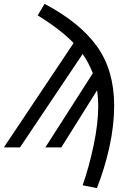

<svg xmlns="http://www.w3.org/2000/svg" viewBox="-51 -767 687 999"><path d="M543 -217Q543 -115 518.5 -3Q494 109 453 212L379 197Q413 100 436.5 -12.5Q460 -125 460 -212Q460 -257 454 -297L268 0H185L432 -386Q410 -442 379 -486L53 0H-31L332 -543Q265 -613 145 -687L181 -747Q366 -649 454.5 -524.5Q543 -400 543 -217Z"/></svg>

Font: FiraGO Book
Style: Italic
Weight: 350
Italic angle: -8°
Designer: bBox Type GmbH
Foundry: bBox Type GmbH
Version: Version 1.001